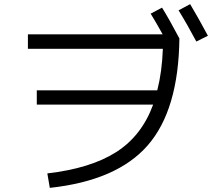

<svg xmlns="http://www.w3.org/2000/svg" viewBox="-20 -869 1040 929"><path d="M844 -819 900 -849Q940 -782 986 -696L930 -668Q886 -751 844 -819ZM158 -363V-432H741Q764 -522 768 -633H115V-703H767Q733 -764 709 -803L764 -832Q800 -774 848 -683Q844 -337 695 -166Q546 5 221 40L209 -30Q418 -54 542 -133Q666 -212 721 -363Z"/></svg>

Font: Mplus 1p
Style: Regular
Weight: 400
Version: Version 1.061